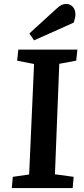

<svg xmlns="http://www.w3.org/2000/svg" viewBox="-20 -955 425 975"><path d="M153 -630 67 -647 73 -703H373L367 -647L281 -631L259 -70L354 -57L349 0H40L45 -57L128 -69ZM267 -911Q281 -924 292 -929.5Q303 -935 316 -935Q336 -935 349.5 -920.5Q363 -906 363 -882Q363 -874 360.5 -862.5Q358 -851 354 -840L153 -750L129 -785Z"/></svg>

Font: Literata 18pt SemiBold
Style: Italic
Weight: 600
Italic angle: -2°
Designer: Latin by Veronika Burian and Jose Scaglione. Greek by Irene Vlachou. Cyrillic by Vera Evstafieva
Foundry: TypeTogether
Version: Version 3.103;gftools[0.9.29]